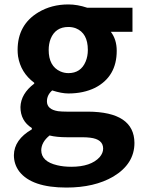

<svg xmlns="http://www.w3.org/2000/svg" viewBox="-20 -594 637 857"><path d="M276.4 243.2Q122.1 243.2 66.4 171.9Q42 139.6 42 98.6Q43 29.3 122.1 -16.6V-22.5Q71.3 -54.7 71.3 -116.2Q73.2 -175.8 132.8 -220.7V-224.6Q72.3 -269.5 60.5 -342.8Q58.6 -357.4 58.6 -371.1Q58.6 -483.4 151.4 -539.1Q210 -574.2 285.2 -574.2Q325.2 -574.2 369.1 -559.6H571.3V-452.1H474.6Q501 -418 501 -367.2Q501 -252 404.3 -202.1Q352.5 -176.8 285.2 -176.8Q254.9 -176.8 212.9 -190.4Q189.5 -169.9 189.5 -141.6Q189.5 -105.5 239.3 -97.7Q255.9 -95.7 277.3 -95.7H372.1Q579.1 -94.7 580.1 43.9Q580.1 137.7 485.4 194.3Q401.4 243.2 276.4 243.2ZM285.2 -267.6Q340.8 -267.6 362.3 -319.3Q372.1 -342.8 372.1 -371.1Q372.1 -446.3 318.4 -467.8Q302.7 -473.6 285.2 -473.6Q227.5 -473.6 206.1 -420.9Q197.3 -398.4 197.3 -371.1Q197.3 -298.8 249 -275.4Q266.6 -267.6 285.2 -267.6ZM297.9 150.4Q385.7 150.4 424.8 107.4Q440.4 88.9 440.4 69.3Q440.4 27.3 381.8 20.5Q366.2 18.6 346.7 18.6H279.3Q232.4 18.6 201.2 10.7Q165 40 164.1 76.2Q164.1 127 235.4 143.6Q263.7 150.4 297.9 150.4Z"/></svg>

Font: Taipei Sans TC Beta
Style: Bold
Weight: 700
Designer: JT Foundry
Foundry: JT Foundry
Version: Version 1.000